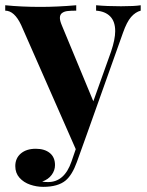

<svg xmlns="http://www.w3.org/2000/svg" viewBox="-34 -538 573 746"><path d="M512.7 -517.6V-496.6Q492.2 -491.2 475.3 -471.9Q458.5 -452.6 443.8 -410.6L303.2 -15.6L264.6 91.8Q246.6 141.6 221.2 163.1Q191.4 188 133.8 188Q107.9 188 83 179.4Q58.1 170.9 41.7 152.6Q25.4 134.3 25.4 107.4Q25.4 76.7 47.1 58.3Q68.8 40 105 40Q139.2 40 159.4 56.4Q179.7 72.8 179.7 103.5Q179.7 124 166.7 141.6Q153.8 159.2 129.9 167.5Q136.7 169.4 152.8 169.4Q216.3 169.4 243.7 89.8L260.3 41.5L48.3 -440.4Q22 -496.6 -13.7 -496.6V-517.6Q49.3 -511.2 123.5 -511.2Q188 -511.2 262.2 -517.6V-496.6Q241.2 -496.6 228.5 -495.1Q215.8 -493.7 207.3 -487.5Q198.7 -481.4 198.7 -468.3Q198.7 -457.5 206.1 -439.9L328.6 -144.5L397.5 -337.4Q413.6 -385.3 413.6 -417Q413.6 -454.6 394 -474.4Q374.5 -494.1 339.4 -496.6V-517.6Q380.4 -513.7 436 -513.7Q489.3 -513.7 512.7 -517.6Z"/></svg>

Font: TypoPRO Playfair Display
Style: Bold
Weight: 700
Designer: Claus Eggers Sørensen
Foundry: Claus Eggers Sørensen
Version: Version 1.004;PS 001.004;hotconv 1.0.70;makeotf.lib2.5.58329